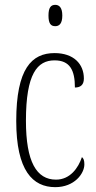

<svg xmlns="http://www.w3.org/2000/svg" viewBox="-20 -762 398 792"><path d="M208 -654C224 -654 237 -664 237 -698C237 -731 224 -742 208 -742C190 -742 180 -731 180 -698C180 -664 190 -654 208 -654ZM208 10C287 10 328 -46 328 -84C328 -100 325 -108 318 -114C303 -69 269 -21 211 -21C131 -21 87 -94 87 -264C87 -458 134 -513 205 -513C268 -513 289 -473 289 -401C311 -401 326 -411 326 -438C326 -498 284 -543 205 -543C111 -543 47 -479 47 -263C47 -58 115 10 208 10Z"/></svg>

Font: Noto Serif Tamil ExtraCondensed ExtraLight
Style: Regular
Weight: 200
Width: 2
Designer: Indian Type Foundry, Tom Grace, and the Monotype Design Team
Foundry: Monotype Imaging Inc.
Version: Version 2.004